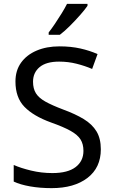

<svg xmlns="http://www.w3.org/2000/svg" viewBox="-20 -964 589 994"><path d="M502 -191Q502 -96 433 -43Q364 10 247 10Q187 10 136 1Q85 -8 51 -24V-110Q87 -94 140.5 -81Q194 -68 251 -68Q331 -68 371.5 -99Q412 -130 412 -183Q412 -218 397 -242Q382 -266 345.5 -286.5Q309 -307 244 -330Q153 -363 106.5 -411Q60 -459 60 -542Q60 -599 89 -639.5Q118 -680 169.5 -702Q221 -724 288 -724Q347 -724 396 -713Q445 -702 485 -684L457 -607Q420 -623 376.5 -634Q333 -645 286 -645Q219 -645 185 -616.5Q151 -588 151 -541Q151 -505 166 -481Q181 -457 215 -438Q249 -419 307 -397Q370 -374 413.5 -347.5Q457 -321 479.5 -284Q502 -247 502 -191ZM433 -934Q421 -916 396 -887.5Q371 -859 342.5 -830.5Q314 -802 290 -784H232V-796Q247 -815 264.5 -841Q282 -867 299 -894.5Q316 -922 327 -944H433Z"/></svg>

Font: Noto Sans Elymaic
Style: Regular
Weight: 400
Designer: Morgane Pierson
Foundry: Google LLC
Version: Version 1.002; ttfautohint (v1.8.4.7-5d5b)